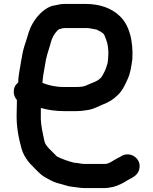

<svg xmlns="http://www.w3.org/2000/svg" viewBox="-20 -771 781 978"><path d="M358 58C326.2 50.1 295.6 38.8 270 26L229 -15C221.7 -22.3 218.3 -28.2 212 -37C206.1 -48.7 203.5 -63.7 200 -82C191.9 -119.3 185.8 -152.7 188 -197V-221C222.1 -211.3 263.4 -205 305 -205H371C389.4 -205 406.3 -206.9 422 -210C452.6 -212.8 477.9 -228.4 502 -238C533.2 -249.7 557.5 -264.5 579 -286C603.5 -308.8 616.9 -338.3 631 -370C644.1 -398.9 648.6 -430.4 654 -468C660 -563.4 637.8 -646.2 588 -691C548.3 -728.3 490.8 -751 415 -751H308C296 -751 283.7 -749.3 271 -746L251 -742C236.3 -738.7 221.7 -731.7 207 -721C174.7 -696.8 148.6 -662.5 132 -622C122.9 -599.2 115.1 -566.2 106 -542C97.6 -516.7 92.1 -487.7 87 -457C82.4 -421.6 73 -389.8 73 -351C57.7 -339 50 -323.3 50 -304C50 -288 55.3 -274 66 -262V-249C65.3 -231 65 -214.3 65 -199C62.1 -128.9 74.8 -67.8 90 -13C97.8 13.8 109 30.4 122 49C131.9 62.6 146.6 75.1 158 88L175 105C182.3 112.3 189.3 118.3 196 123C207.8 132.7 225.1 139.3 239 148C254.7 156.4 273.5 162.5 293 167C313.3 172.1 329.2 179.5 353 181C373.1 183.2 390.6 187 412 187H515C528.7 187 544.6 182.8 557 181C581.7 174.8 610.9 159.7 630 147C632.7 145 635 143.7 637 143C659.9 131.5 680.7 120 688.5 94C704.8 39.5 646.8 -2.5 600 23C588.3 30.8 574.5 36 562 44C550.4 51 533.2 64 515 64H409C392.9 64 375 58 358 58ZM308 -628H428C435.3 -626.7 441 -625.8 445 -625.5C454.1 -624.7 463.7 -621.2 473 -620L474 -619L492 -610C496.7 -607.3 501.3 -604 506 -600C507.3 -598 508.7 -596.3 510 -595C514.7 -587.2 519 -572 522 -565C529.2 -547.1 532 -522.2 532 -498C532 -483.9 530.2 -468.1 529 -456L527 -446C522 -431 519 -418.3 512 -405.5C505.6 -393.8 501.4 -382.4 492 -373C473.1 -354.1 444.4 -348.2 420 -336C407.5 -329.7 389.5 -328 371 -328H302C262.6 -328 223.7 -337.1 196 -349C197.3 -365 199 -379.3 201 -392L209 -438C214.8 -480.7 224.7 -506.9 236 -544C243.5 -577.8 258 -603.6 280 -622H281C289.3 -623.7 298.7 -628 308 -628Z"/></svg>

Font: Smoothie
Style: Regular
Weight: 400
Foundry: Cannot Into Space Fonts
Version: Version 0.8